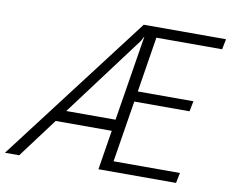

<svg xmlns="http://www.w3.org/2000/svg" viewBox="-110 -810 1094 909"><g transform="rotate(10 437.0 -355.5)"><path d="M790.5 0H417.5L448 -190H178.5L36.5 0H-32L510 -711H905.5L895.5 -661H579.5L537 -395H804.5L794.5 -345H529L481.5 -49.5H800.5ZM456.5 -245 522.5 -655 521.5 -655.5 510.5 -634 219.5 -245Z"/></g></svg>

Font: Roberto Sans Light
Style: Italic
Weight: 300
Italic angle: -11°
Designer: Google
Version: Version 1.00;June 11, 2020;FontCreator 12.0.0.2522 64-bit; t